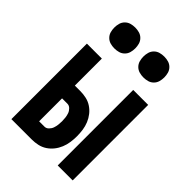

<svg xmlns="http://www.w3.org/2000/svg" viewBox="-217 -838 935 935"><g transform="rotate(45 250.0 -371.0)"><path d="M358 0V-520H461V0ZM39 0V-520H142V-334H179Q200 -334 220.5 -329.5Q241 -325 258.5 -313.5Q276 -302 289 -285.5Q302 -269 310 -249.5Q318 -230 321 -209Q324 -188 324 -167Q324 -146 321 -125Q318 -104 310 -84.5Q302 -65 289 -48.5Q276 -32 258.5 -20.5Q241 -9 220.5 -4.5Q200 0 179 0ZM179 -88Q191 -88 200.5 -97.5Q210 -107 214 -118.5Q218 -130 219.5 -142.5Q221 -155 221 -167Q221 -179 219.5 -191.5Q218 -204 214 -215.5Q210 -227 200.5 -236.5Q191 -246 179 -246H142V-88ZM350 -598Q335 -598 321 -602Q307 -606 296.5 -616.5Q286 -627 282 -641Q278 -655 278 -670Q278 -685 282 -699Q286 -713 296.5 -723.5Q307 -734 321 -738Q335 -742 350 -742Q365 -742 379 -738Q393 -734 403.5 -723.5Q414 -713 418 -699Q422 -685 422 -670Q422 -655 418 -641Q414 -627 403.5 -616.5Q393 -606 379 -602Q365 -598 350 -598ZM150 -598Q135 -598 121 -602Q107 -606 96.5 -616.5Q86 -627 82 -641Q78 -655 78 -670Q78 -685 82 -699Q86 -713 96.5 -723.5Q107 -734 121 -738Q135 -742 150 -742Q165 -742 179 -738Q193 -734 203.5 -723.5Q214 -713 218 -699Q222 -685 222 -670Q222 -655 218 -641Q214 -627 203.5 -616.5Q193 -606 179 -602Q165 -598 150 -598Z"/></g></svg>

Font: Zed Mono
Style: Bold
Weight: 700
Monospace: yes
Designer: Belleve Invis
Foundry: Belleve Invis
Version: Version 1.0.0; ttfautohint (v1.8.4)